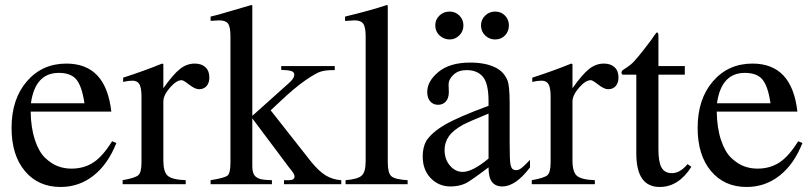

<svg xmlns="http://www.w3.org/2000/svg" viewBox="-20 -733 3233 764"><path d="M102 -289Q103 -224 119 -176Q135 -128 160 -104.5Q185 -81 210.5 -71.5Q236 -62 264 -62Q314 -62 351.5 -86.5Q389 -111 426 -171L443 -164Q410 -80 352.5 -34.5Q295 11 221 11Q132 11 79 -52.5Q26 -116 26 -224Q26 -339 87 -409.5Q148 -480 244 -480Q323 -480 367.5 -432.5Q412 -385 423 -289ZM103 -322H316Q306 -390 284 -416.5Q262 -443 214 -443Q120 -443 103 -322Z M772 -378Q756 -378 733 -396Q710 -414 703 -414Q682 -414 656 -384Q630 -354 630 -329V-94Q630 -49 647.5 -33.5Q665 -18 719 -16V0H468V-16Q519 -25 531 -36.5Q543 -48 543 -87V-349Q543 -383 535 -397.5Q527 -412 507 -412Q490 -412 470 -407V-424Q554 -451 625 -480L630 -478V-382Q669 -437 696 -458.5Q723 -480 755 -480Q782 -480 797.5 -465.5Q813 -451 813 -425Q813 -403 802 -390.5Q791 -378 772 -378Z M818 -650V-667L850 -675Q940 -701 980 -713L984 -711V-272L1127 -400Q1151 -420 1151 -436Q1151 -446 1140 -450Q1129 -454 1099 -455V-470H1312V-454H1304Q1277 -454 1257.5 -448.5Q1238 -443 1194.5 -413Q1151 -383 1087 -322L1057 -294L1216 -92Q1248 -52 1276 -35Q1304 -18 1338 -16V0H1110V-16H1130Q1152 -16 1152 -31Q1152 -35 1149 -41Q1146 -47 1139.5 -55Q1133 -63 1130 -67L984 -262V-70Q984 -42 997.5 -30Q1011 -18 1042 -17L1062 -16V0H818V-16Q875 -25 886 -35Q897 -45 897 -86V-588Q897 -626 887.5 -639Q878 -652 852 -652Q845 -652 818 -650Z M1353 -650V-667Q1457 -692 1519 -713L1523 -711V-87Q1523 -45 1537 -32Q1551 -19 1602 -16V0H1355V-16Q1404 -20 1419.5 -34.5Q1435 -49 1435 -91V-588Q1435 -625 1425.5 -638.5Q1416 -652 1391 -652Q1382 -652 1359 -650Z M1924 -67Q1851 -12 1832 -3Q1805 9 1773 9Q1726 9 1694 -24Q1662 -57 1662 -111Q1662 -146 1676 -172Q1698 -206 1750 -236.5Q1802 -267 1924 -312V-330Q1924 -401 1901.5 -427.5Q1879 -454 1837 -454Q1804 -454 1785 -436Q1765 -418 1765 -396L1766 -367Q1766 -342 1754 -329Q1742 -316 1723 -316Q1704 -316 1692 -329.5Q1680 -343 1680 -367Q1680 -410 1725 -447Q1770 -484 1851 -484Q1914 -484 1954 -463Q1985 -447 1999 -414Q2008 -392 2008 -323V-163Q2008 -96 2011 -80.5Q2014 -65 2019.5 -60.5Q2025 -56 2034 -56Q2041 -56 2047 -59Q2059 -65 2089 -97V-67Q2032 9 1978 9Q1953 9 1938.5 -8Q1924 -25 1924 -67ZM1924 -102V-281Q1846 -249 1823 -237Q1783 -215 1766 -190.5Q1749 -166 1749 -136Q1749 -99 1770.5 -74Q1792 -49 1821 -49Q1860 -49 1924 -102ZM1950 -687Q1974 -687 1989.5 -671Q2005 -655 2005 -632Q2005 -608 1989.5 -592Q1974 -576 1950 -576Q1927 -576 1910.5 -592Q1894 -608 1894 -632Q1894 -655 1910.5 -671Q1927 -687 1950 -687ZM1769 -687Q1792 -687 1808 -671Q1824 -655 1824 -632Q1824 -608 1807.5 -592Q1791 -576 1770 -576Q1746 -576 1729 -592Q1712 -608 1712 -632Q1712 -655 1728.5 -671Q1745 -687 1769 -687Z M2400 -378Q2384 -378 2361 -396Q2338 -414 2331 -414Q2310 -414 2284 -384Q2258 -354 2258 -329V-94Q2258 -49 2275.5 -33.5Q2293 -18 2347 -16V0H2096V-16Q2147 -25 2159 -36.5Q2171 -48 2171 -87V-349Q2171 -383 2163 -397.5Q2155 -412 2135 -412Q2118 -412 2098 -407V-424Q2182 -451 2253 -480L2258 -478V-382Q2297 -437 2324 -458.5Q2351 -480 2383 -480Q2410 -480 2425.5 -465.5Q2441 -451 2441 -425Q2441 -403 2430 -390.5Q2419 -378 2400 -378Z M2705 -470V-436H2600V-138Q2600 -88 2612.5 -66Q2625 -44 2654 -44Q2686 -44 2716 -80L2731 -69Q2680 11 2605 11Q2512 11 2512 -122V-436H2457Q2453 -439 2453 -443Q2453 -449 2456 -452Q2459 -455 2468 -460.5Q2477 -466 2489.5 -476Q2502 -486 2523.5 -512.5Q2545 -539 2572 -575Q2588 -599 2593 -604Q2600 -604 2600 -591V-470Z M2832 -289Q2833 -224 2849 -176Q2865 -128 2890 -104.5Q2915 -81 2940.5 -71.5Q2966 -62 2994 -62Q3044 -62 3081.5 -86.5Q3119 -111 3156 -171L3173 -164Q3140 -80 3082.5 -34.5Q3025 11 2951 11Q2862 11 2809 -52.5Q2756 -116 2756 -224Q2756 -339 2817 -409.5Q2878 -480 2974 -480Q3053 -480 3097.5 -432.5Q3142 -385 3153 -289ZM2833 -322H3046Q3036 -390 3014 -416.5Q2992 -443 2944 -443Q2850 -443 2833 -322Z"/></svg>

Font: MM Ethnic
Style: Regular
Weight: 400
Designer: Khon Soe Zaw Thu
Version: Version 1.00 July 18, 2016, initial release